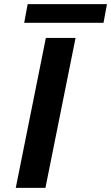

<svg xmlns="http://www.w3.org/2000/svg" viewBox="-20 -902 534 922"><path d="M200.2 -719.7H342.8L198.2 0H55.7ZM112.8 -882.3H493.7L477.1 -792.5H96.2Z"/></svg>

Font: Reddit Sans Chocolate
Style: Bold Italic
Weight: 700
Italic angle: -11.25°
Designer: Stephen Hutchings
Version: Version 1.013